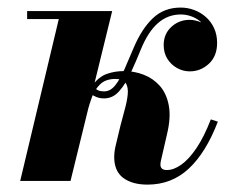

<svg xmlns="http://www.w3.org/2000/svg" viewBox="-20 -490 634 520"><path d="M34.7 0 139.2 -438.3H53.5V-460H283.8L171 0ZM379.5 10Q338 10 313.6 -8.3Q289.3 -26.5 289.3 -65Q289.3 -72 290.5 -81Q291.8 -90 293.5 -96.5L305.8 -148Q311.3 -170.3 317.6 -192.6Q324 -215 325.9 -234.1Q327.8 -253.3 320.8 -264.7Q313.8 -276.2 292.8 -276.2Q266.5 -276.2 251.6 -262.1Q236.8 -248 229.4 -228Q222 -208 217.3 -190H203Q213.8 -236 230.6 -259Q247.5 -282 269.1 -289.8Q290.8 -297.5 315.8 -297.5Q343.5 -297.5 369 -287.7Q394.5 -278 412.8 -257.5Q431 -237 437.1 -204.5Q443.3 -172 432.3 -126.5L415.5 -53.3Q414.5 -48.3 414.5 -44Q414.5 -29.5 432 -29.5Q450.5 -29.5 471.1 -44.1Q491.8 -58.8 512.3 -89.2Q532.8 -119.7 551 -166.7L570 -160.5Q538 -77 491.5 -33.5Q445 10 379.5 10ZM261.8 -223.5Q251.5 -223.5 242.5 -226.7Q233.5 -230 227.3 -235.2L234.8 -254.2Q239.8 -248 246.1 -245.2Q252.5 -242.5 261.8 -242.5Q279 -242.5 292.1 -259Q305.3 -275.5 317.1 -302.4Q329 -329.2 342 -360.5Q363.8 -412 394 -440.7Q424.3 -469.5 469.3 -469.5Q488 -469.5 505.6 -463Q523.3 -456.5 537.3 -444.2Q551.3 -432 559.6 -414.2Q568 -396.5 568 -373.7Q568 -337.7 545.6 -317.2Q523.3 -296.7 494 -296.7Q476 -296.7 459.8 -305.6Q443.5 -314.5 433.4 -330.5Q423.3 -346.5 423.3 -368Q423.3 -398 444 -417.1Q464.8 -436.3 493.8 -436.3Q508 -436.3 525.1 -429.3Q542.3 -422.3 554.6 -408.4Q567 -394.5 567 -373.7H548Q548 -392.5 541.4 -406.9Q534.8 -421.2 523.5 -431Q512.3 -440.7 498.3 -445.7Q484.3 -450.8 469.5 -450.8Q434.5 -450.8 407.8 -427.4Q381 -404 361.5 -356.2Q348 -322.7 333.9 -292.4Q319.8 -262 302.6 -242.8Q285.5 -223.5 261.8 -223.5Z"/></svg>

Font: Bodoni Moda
Style: Italic
Weight: 400
Italic angle: -13°
Designer: Owen Earl
Foundry: indestructible type
Version: Version 2.005